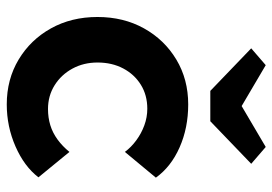

<svg xmlns="http://www.w3.org/2000/svg" viewBox="-142 -674 825 582"><g transform="rotate(90 271.0 -382.5)"><path d="M31 -265Q31 -344 65.5 -406Q100 -468 160 -504Q220 -540 296 -540Q367 -540 426 -514Q485 -488 518 -442L440 -348Q426 -367 405 -382.5Q384 -398 359.5 -407Q335 -416 309 -416Q268 -416 236.5 -396.5Q205 -377 187 -343Q169 -309 169 -265Q169 -223 187.5 -189Q206 -155 238 -135Q270 -115 310 -115Q336 -115 359 -122Q382 -129 402.5 -144Q423 -159 440 -180L517 -86Q484 -43 423.5 -16.5Q363 10 296 10Q220 10 160 -26Q100 -62 65.5 -124Q31 -186 31 -265ZM255 -607 126 -731 177 -775 301 -702 425 -775 476 -731 347 -607Z"/></g></svg>

Font: Our Lexend SemiBold
Style: Regular
Weight: 600
Designer: Bonnie Shaver-Troup, Thomas Jockin
Foundry: Lexend
Version: Version 1.007